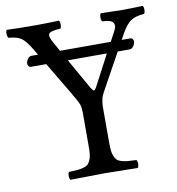

<svg xmlns="http://www.w3.org/2000/svg" viewBox="-75 -715 725 785"><g transform="rotate(-10 287.5 -322.5)"><path d="M323.2 -352.1 391.1 -481H229L300.8 -354Q309.1 -340.8 313 -340.8Q316.9 -340.8 323.2 -352.1ZM336.9 -270V-122.1Q336.9 -100.6 338.4 -86.7Q339.8 -72.8 344.7 -62.3Q349.6 -51.8 355.2 -46.4Q360.8 -41 373.5 -37.4Q386.2 -33.7 398.7 -32.7Q411.1 -31.7 434.1 -30.8Q438.5 -26.4 438.5 -14.4Q438.5 -2.4 434.1 2Q334.5 0 294.9 0Q252.4 0 154.8 2Q150.4 -2.4 150.4 -14.4Q150.4 -26.4 154.8 -30.8Q177.7 -31.7 190.2 -32.7Q202.6 -33.7 215.3 -37.4Q228 -41 233.6 -46.4Q239.3 -51.8 244.1 -62.3Q249 -72.8 250.5 -86.7Q252 -100.6 252 -122.1V-263.2Q251.5 -282.7 247.1 -294.7Q242.7 -306.6 231 -326.2Q226.1 -333.5 220.2 -345.2L139.2 -481H76.2Q69.8 -481 66.4 -485.6Q63 -490.2 63 -496.1Q63 -505.9 69.8 -515.4Q76.7 -524.9 85 -524.9H112.8L100.1 -546.9Q75.2 -588.4 57.4 -599.9Q39.6 -611.3 5.9 -613.8Q1.5 -618.2 1 -630.4Q0.5 -642.6 4.9 -647Q64.5 -645 106.9 -645H130.9Q163.6 -645 221.2 -647Q225.6 -642.6 225.6 -630.4Q225.6 -618.2 221.2 -613.8Q179.7 -611.8 173.1 -601.1Q166.5 -590.3 185.1 -559.1L204.1 -524.9H415L434.1 -561Q445.8 -580.6 443.1 -591.8Q440.4 -603 429.4 -607.7Q418.5 -612.3 395 -613.8Q390.6 -618.2 390.6 -630.4Q390.6 -642.6 395 -647Q459.5 -645 485.8 -645Q513.2 -645 568.8 -647Q573.2 -642.6 573.2 -630.4Q573.2 -618.2 568.8 -613.8Q530.8 -610.8 512 -597.4Q493.2 -584 474.1 -549.8L460 -524.9H496.1Q502 -524.9 505.4 -520.5Q508.8 -516.1 508.8 -511.2Q508.8 -501 502 -491Q495.1 -481 485.8 -481H436L355 -334Q344.2 -315.9 341.1 -302.7Q337.9 -289.6 336.9 -270Z"/></g></svg>

Font: Common Serif
Style: Regular
Weight: 400
Designer: Philipp H. Poll, Khaled Hosny
Foundry: Stefan Peev, Context Ltd.
Version: Version 1.026